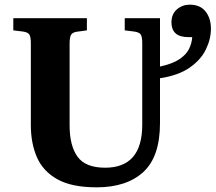

<svg xmlns="http://www.w3.org/2000/svg" viewBox="-20 -788 923 822"><path d="M394 14Q287 14 225.5 -20.5Q164 -55 138 -115Q112 -175 112 -253V-604Q112 -629 106 -639.5Q100 -650 78 -653L37 -658V-710H352V-658L308 -652Q289 -649 283.5 -637.5Q278 -626 278 -602V-251Q278 -164 312 -117Q346 -70 430 -70Q589 -70 589 -254V-603Q589 -629 583 -639.5Q577 -650 554 -653L514 -658V-710H665V-503Q719 -515 748 -534.5Q777 -554 789 -578Q801 -602 803 -629H788Q749 -629 731.5 -645.5Q714 -662 714 -692Q714 -728 737.5 -748Q761 -768 792 -768Q837 -768 860 -739Q883 -710 883 -665Q883 -621 861.5 -576.5Q840 -532 792 -498.5Q744 -465 665 -453V-261Q665 -117 593.5 -51.5Q522 14 394 14Z"/></svg>

Font: Literata 36pt
Style: Bold
Weight: 700
Designer: Latin by Veronika Burian and Jose Scaglione. Greek by Irene Vlachou. Cyrillic by Vera Evstafieva.
Foundry: TypeTogether
Version: Version 3.002